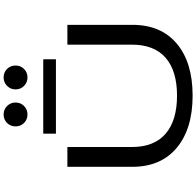

<svg xmlns="http://www.w3.org/2000/svg" viewBox="-32 -1070 1113 1090"><g transform="rotate(-90 525.0 -525.5)"><path d="M352 -994Q352 -1023 371.5 -1042.5Q391 -1062 419.5 -1062Q448 -1062 467.8 -1042.2Q487.5 -1022.5 487.5 -994Q487.5 -965.5 467.8 -946Q448 -926.5 419.5 -926.5Q391 -926.5 371.5 -946Q352 -965.5 352 -994ZM697.5 -994Q697.5 -965.5 678 -946Q658.5 -926.5 630 -926.5Q601.5 -926.5 581.8 -946Q562 -965.5 562 -994Q562 -1022.5 581.8 -1042.2Q601.5 -1062 630 -1062Q658.5 -1062 678 -1042.5Q697.5 -1023 697.5 -994ZM310.5 -837H733V-765H310.5ZM526.5 11Q338.5 11 230.5 -79Q122.5 -169 122.5 -331.5V-700H235V-332.5Q235 -207.5 310.2 -142.5Q385.5 -77.5 526.5 -77.5Q667.5 -77.5 741.8 -142.5Q816 -207.5 816 -333.5V-700H928.5V-331.5Q928.5 -168.5 821.8 -78.8Q715 11 526.5 11Z"/></g></svg>

Font: League Mono Extended
Style: Regular
Weight: 400
Width: 9
Designer: Tyler Finck
Foundry: The League of Moveable Type / Tyler Finck
Version: Version 2.210